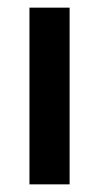

<svg xmlns="http://www.w3.org/2000/svg" viewBox="-20 -492 264 502"><path d="M162 -10V-472H57V-10Z"/></svg>

Font: Bluebird
Style: Li
Weight: 300
Designer: Jasper
Foundry: Cannot Into Space Fonts
Version: Version 0.98